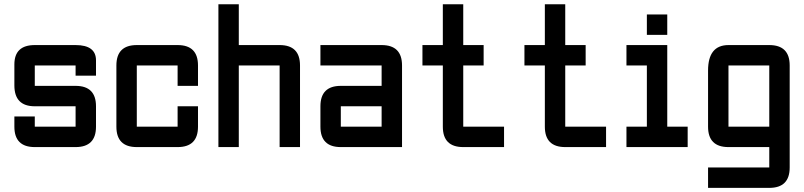

<svg xmlns="http://www.w3.org/2000/svg" viewBox="-20 -704 3849 919"><path d="M48.8 -146.5H146.5V-97.7H341.8V-195.3H146.5Q48.8 -195.3 48.8 -295.4V-395.5Q48.8 -488.3 146.5 -488.3H341.8Q439.5 -488.3 439.5 -415V-341.8H341.8V-390.6H146.5V-293H341.8Q439.5 -293 439.5 -195.3V-97.7Q439.5 0 341.8 0H146.5Q48.8 0 48.8 -97.7Z M830.1 0H634.8Q537.1 0 537.1 -97.7V-390.6Q537.1 -488.3 634.8 -488.3H830.1Q927.7 -488.3 927.7 -390.6V-293H830.1V-390.6H634.8V-97.7H830.1V-195.3H927.7V-97.7Q927.7 0 830.1 0Z M1025.4 -683.6H1123V-488.3H1318.4Q1416 -488.3 1416 -390.6V0H1318.4V-390.6H1123V0H1025.4Z M1904.3 0H1611.3Q1513.7 0 1513.7 -97.7V-195.3Q1513.7 -293 1611.3 -293H1806.6V-390.6H1513.7V-488.3H1806.6Q1904.3 -488.3 1904.3 -390.6ZM1611.3 -97.7H1806.6V-195.3H1611.3Z M2197.3 0Q2099.6 0 2099.6 -97.7V-390.6H2002V-488.3H2099.6V-683.6H2197.3V-488.3H2294.9V-390.6H2197.3V-97.7H2392.6V0Z M2685.5 0Q2587.9 0 2587.9 -97.7V-390.6H2490.2V-488.3H2587.9V-683.6H2685.5V-488.3H2783.2V-390.6H2685.5V-97.7H2880.9V0Z M3076.2 -537.1V-634.8H3173.8V-537.1ZM2978.5 0V-97.7H3076.2V-390.6H2978.5V-488.3H3173.8V-97.7H3271.5V0Z M3662.1 195.3H3369.1V97.7H3662.1V0H3466.8Q3369.1 0 3369.1 -97.7V-366.2Q3369.1 -488.3 3466.8 -488.3H3662.1Q3759.8 -488.3 3759.8 -390.6V97.7Q3759.8 195.3 3662.1 195.3ZM3466.8 -97.7H3662.1V-390.6H3466.8Z"/></svg>

Font: BabelStone Runic Elder Futhark
Style: Regular
Weight: 400
Designer: Andrew West
Foundry: BabelStone
Version: Version 3.005 March 14, 2022